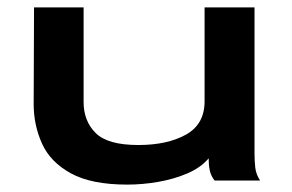

<svg xmlns="http://www.w3.org/2000/svg" viewBox="-20 -488 790 519"><path d="M324 11Q227 11 171.5 -19.5Q116 -50 93.5 -100Q71 -150 71 -207L72 -468H206V-212Q206 -161 238.5 -128.5Q271 -96 354 -96Q432 -96 482.5 -124Q533 -152 533 -214V-468H668V-73Q668 -53 670 -35Q672 -17 683 0H560Q550 -13 547 -27.5Q544 -42 544 -60Q523 -35 487 -19.5Q451 -4 408.5 3.5Q366 11 324 11Z"/></svg>

Font: Inconsolata ExtraExpanded ExtraBold
Style: Regular
Weight: 800
Width: 8
Monospace: yes
Designer: Raph Levien, Cyreal, Brenton Simpson
Foundry: Raph Levien, Cyreal, Google
Version: Version 3.001; ttfautohint (v1.8.2.53-6de2)